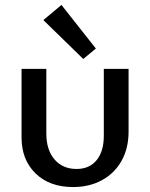

<svg xmlns="http://www.w3.org/2000/svg" viewBox="-20 -748 605 775"><path d="M155 -667 228 -728 367 -552 316 -510ZM67 -193V-470H167V-209Q167 -143 200 -104.5Q233 -66 289 -66Q341 -66 370 -101.5Q399 -137 399 -200V-470H499V-217Q499 -150 471 -99.5Q443 -49 392 -21Q341 7 275 7Q180 7 123.5 -48Q67 -103 67 -193Z"/></svg>

Font: Ysabeau SC Semibold
Style: Regular
Weight: 600
Designer: Christian Thalmann (Catharsis Fonts)
Version: Version 0.003